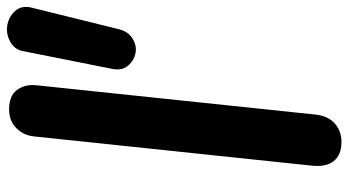

<svg xmlns="http://www.w3.org/2000/svg" viewBox="-256 -796 1051 580"><g transform="rotate(-90 270.0 -505.5)"><path d="M131.5 0Q92.5 0 74 -23.2Q55.5 -46.5 60 -88.5L148.5 -930Q152 -961 173.8 -982.5Q195.5 -1004 230.5 -1004Q271.5 -1004 289 -979.8Q306.5 -955.5 303 -922L214.5 -79.5Q210.5 -40.5 187.5 -20.2Q164.5 0 131.5 0ZM401 -622Q378.5 -626 362.8 -644Q347 -662 352 -690.5L405 -956.5Q409 -986 432.5 -999.5Q456 -1013 480 -1010Q507 -1007 526 -987.2Q545 -967.5 537.5 -936.5L472 -671.5Q465.5 -644.5 444 -631.2Q422.5 -618 401 -622Z"/></g></svg>

Font: Edu SA Hand
Style: Regular
Weight: 400
Designer: Tina and Corey Anderson, Eben Sorkin, Mirko Velimirovic
Foundry: Google for Education
Version: Version 2.000